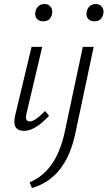

<svg xmlns="http://www.w3.org/2000/svg" viewBox="-20 -646 535 955"><path d="M194 -540Q174 -540 163 -553Q152 -566 156 -586Q159 -604 171 -615Q183 -626 201 -626Q221 -626 232 -612Q243 -598 239 -578Q232 -540 194 -540ZM449 -540Q429 -540 418 -553Q407 -566 411 -586Q414 -604 426 -615Q438 -626 456 -626Q476 -626 487 -612Q498 -598 494 -578Q487 -540 449 -540ZM100 5Q38 5 55 -70L137 -413H190L112 -82Q102 -42 128 -42Q154 -42 204 -94L224 -70Q154 5 100 5ZM302 10 392 -413H446L355 16Q308 241 139 289L127 261Q261 205 302 10Z"/></svg>

Font: EauTestInfant Semilight
Style: Italic
Weight: 300
Italic angle: -12°
Designer: Christian Thalmann (Catharsis Fonts)
Version: Version 0.001;PS 000.001;hotconv 1.0.88;makeotf.lib2.5.64775